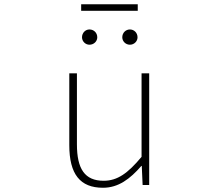

<svg xmlns="http://www.w3.org/2000/svg" viewBox="-20 -873 1040 906"><path d="M466 13C539 13 594 -29 647 -90H649L653 0H684V-527H648V-133C583 -55 534 -20 469 -20C380 -20 343 -76 343 -192V-527H307V-188C307 -51 358 13 466 13ZM402 -662C423 -662 439 -678 439 -697C439 -718 423 -734 402 -734C383 -734 367 -718 367 -697C367 -678 383 -662 402 -662ZM363 -822H630V-853H363ZM593 -662C613 -662 629 -678 629 -697C629 -718 613 -734 593 -734C573 -734 557 -718 557 -697C557 -678 573 -662 593 -662Z"/></svg>

Font: Harano Aji Gothic CN ExtraLight
Style: Regular
Weight: 250
Foundry: Masamichi Hosoda
Version: HaranoAjiGothicCN-ExtraLight version 20230610;ttx 4.39.4